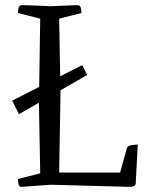

<svg xmlns="http://www.w3.org/2000/svg" viewBox="-20 -720 561 740"><path d="M64 0Q53 1 51 -12Q49 -25 49 -30L135 -52L130 -324L53 -280L27 -332L131 -385L135 -648L49 -670Q49 -675 51 -687.5Q53 -700 64 -700Q64 -700 72.5 -700Q81 -700 105 -699Q129 -698 176 -696Q223 -698 244.5 -699Q266 -700 272.5 -700Q279 -700 279 -700Q290 -700 292 -687.5Q294 -675 294 -670L208 -648L212 -426L297 -469L316 -431L213 -372V-350L208 -55H443L469 -149Q472 -159 489 -161Q506 -163 511 -163L503 -12Q502 1 474 0L176 -8Z"/></svg>

Font: Mate
Style: Regular
Weight: 400
Designer: Eduardo Rodriguez Tunni
Foundry: Eduardo Rodriguez Tunni
Version: Version 1.003; ttfautohint (v1.8.4.7-5d5b);gftools[0.9.24]